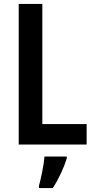

<svg xmlns="http://www.w3.org/2000/svg" viewBox="-20 -734 480 975"><path d="M75 0H420V-104H195V-714H75ZM319 71V61H206C203 102 188 173 178 209V221H248C277 177 304 119 319 71Z"/></svg>

Font: Noto Sans Armenian Condensed SemiBold
Style: Regular
Weight: 600
Width: 3
Designer: Monotype Design Team
Foundry: Monotype Imaging Inc.
Version: Version 2.008